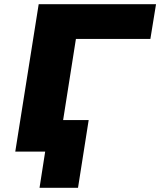

<svg xmlns="http://www.w3.org/2000/svg" viewBox="-20 -725 766 918"><path d="M169 173 196 0H72L95 -151H404L353 173ZM53 0 165 -705H726L699 -539H343L258 0Z"/></svg>

Font: Nunito Sans 7pt SemiExpanded Black
Style: Italic
Weight: 900
Width: 6
Italic angle: -9°
Designer: Vernon Adams
Foundry: Vernon Adams
Version: Version 3.101;gftools[0.9.27]